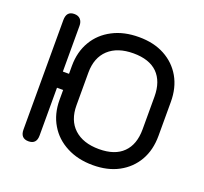

<svg xmlns="http://www.w3.org/2000/svg" viewBox="-116 -788 1000 939"><g transform="rotate(20 383.5 -318.0)"><path d="M455 15C506.5 15 551 5 589 -15.5C627 -36 656.5 -64.5 677.5 -101C698.5 -137.5 709 -180.5 709 -230C709 -230 709 -406 709 -406C709 -406 709 -406 709 -406C709 -455.5 698.5 -498.5 677.5 -535C656.5 -571.5 627 -600 589 -620.5C551 -641 506.5 -651 455 -651C455 -651 455 -651 455 -651C403 -651 357.5 -641 318.5 -620.5C279 -600 248.5 -571.5 227 -535C205 -498 194 -455 194 -406C194 -406 194 -365 194 -365C194 -365 162 -365 162 -365C162 -365 162 -603 162 -603C162 -603 162 -603 162 -603C162 -617 158.5 -628 151 -636.5C143.5 -645 132.5 -649 119 -649C119 -649 119 -649 119 -649C91.5 -649 78 -633.5 78 -602C78 -602 78 -33 78 -33C78 -33 78 -33 78 -33C78 -2.5 92 13 120 13C120 13 120 13 120 13C148 13 162 -2 162 -32C162 -32 162 -281 162 -281C162 -281 194 -281 194 -281C194 -281 194 -230 194 -230C194 -230 194 -230 194 -230C194 -181 205 -138 227 -101.5C248.5 -65 279 -36.5 318.5 -16C357.5 4.5 403 15 455 15C455 15 455 15 455 15ZM457 -69C401.5 -69 358.5 -83.5 327.5 -112C296.5 -140.5 281 -181 281 -233C281 -233 281 -403 281 -403C281 -403 281 -403 281 -403C281 -454.5 296.5 -495 327.5 -524C358.5 -552.5 401.5 -567 457 -567C457 -567 457 -567 457 -567C511.5 -567 553.5 -553 582 -525C610.5 -496.5 625 -456 625 -403C625 -403 625 -233 625 -233C625 -233 625 -233 625 -233C625 -180 610.5 -139.5 582 -111.5C553.5 -83 511.5 -69 457 -69C457 -69 457 -69 457 -69Z"/></g></svg>

Font: Jura-Fortis-Bold
Style: Bold
Weight: 500
Designer: Daniel Johnson, Alexei Vanyashin, Mirko Velimirovic
Foundry: Daniel Johnson
Version: ""